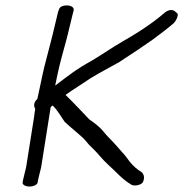

<svg xmlns="http://www.w3.org/2000/svg" viewBox="-20 -675 670 702"><path d="M196 -641.6 192.7 -632.4 192.7 -633C188.9 -618.3 184.9 -601.6 180.7 -583C168.7 -529.9 155.8 -486.1 142.4 -432C134.9 -402.1 124 -344.7 116.5 -313.1C105.2 -303.3 101.2 -289.6 108.9 -276.5C107.1 -267.3 105.7 -258.4 104.5 -246.6L75.5 -63.6L63.9 -15.6L62.7 -8C61.4 0.2 72.7 7 87.8 7C102.8 7 116.4 0.2 117.7 -8L118.6 -14C119.2 -17.7 120.2 -22.5 121.9 -29.1L130.3 -62.6L165.4 -283.9C167.6 -285.5 169.3 -286.7 172.8 -289.2C172.8 -289.2 174.5 -287.5 176.2 -285.7C188.3 -273.4 205.2 -246.7 216.3 -229.7C237.7 -209.3 280.4 -175.5 291 -162.8C299.6 -151.7 308.6 -142 318 -133.5C336.3 -116.3 353 -93.3 374.8 -73.4C408.8 -43.4 422.8 -22.4 461.3 0.9C475.8 6.5 493.2 0.6 500.6 -6.1C508.8 -18.6 509.5 -36.7 496.5 -46.6C481.2 -55.6 467.3 -67.8 454.3 -83.8L437.8 -105.8C424.1 -121 421.6 -123.9 406.7 -141.1C388.3 -163 372.3 -175.2 354.9 -198.2C343.5 -210.9 328.6 -223.2 306.6 -238.4C301.4 -243.7 245.3 -303.5 219.7 -327.9C242.5 -344.9 286.5 -371.9 309.5 -388C345.7 -410.3 378.7 -426.6 416.4 -448.3C467.6 -481.3 507.9 -508.8 538.7 -530.5C570.3 -553.5 596.1 -573.7 616.3 -591.3C622.5 -598.6 628.4 -608.4 630.1 -620.2C630.7 -624.4 627.3 -627.9 623 -630.5C612.4 -643.1 594.6 -639.4 581.4 -628C571.8 -619.5 558.6 -609 542 -596.4C506.9 -570.7 475.9 -550.8 430.3 -524.6C386.9 -499.6 355.8 -477.2 317.1 -454C259.7 -422.4 233.4 -401.3 181.8 -362.1C183.6 -371 185.9 -382.2 188.5 -394.8C196.6 -434.9 211.3 -488.9 221.4 -524.5C229.6 -553.8 239.1 -598.9 246.5 -626.3L248.8 -635.1C253.2 -647.8 240 -654.4 227.1 -655.2C216.3 -655.7 199.9 -653.2 196 -641.6Z"/></svg>

Font: MewTooHand
Style: BdWideIta
Weight: 400
Designer: Mew Too, Robert Jablonski
Version: Version 0.77